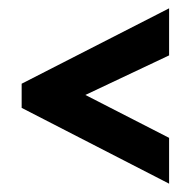

<svg xmlns="http://www.w3.org/2000/svg" viewBox="-20 -520 458 461"><path d="M386 -79 32 -261V-319L386 -500V-387L185 -292L386 -189Z"/></svg>

Font: Stick No Bills ExtraLight
Style: Bold
Weight: 700
Version: Version 2.000